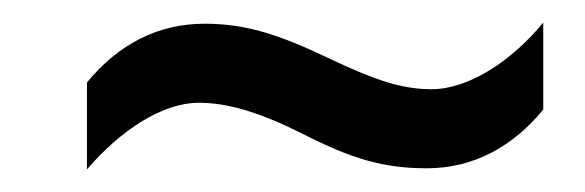

<svg xmlns="http://www.w3.org/2000/svg" viewBox="-20 -438 518 170"><path d="M247 -320C292 -297 320 -289 358 -289C399 -289 434 -308 461 -341V-418C433 -384 395 -359 362 -359C336 -359 312 -367 272 -386C226 -408 197 -417 161 -417C120 -417 85 -399 57 -365V-288C87 -323 124 -347 156 -347C181 -347 209 -339 247 -320Z"/></svg>

Font: Noto Sans Display SemiCondensed
Style: Italic
Weight: 400
Width: 4
Italic angle: -12°
Designer: Monotype Design Team
Foundry: Monotype Imaging Inc.
Version: Version 1.900